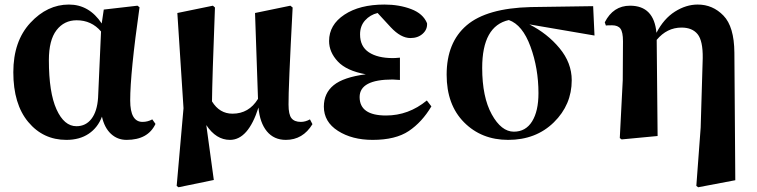

<svg xmlns="http://www.w3.org/2000/svg" viewBox="-20 -583 3244 823"><path d="M400.4 -164.1 413.1 -448.2Q372.1 -496.1 308.6 -496.1Q254.9 -496.1 222.2 -453.6Q189.5 -411.1 189.5 -325.2Q189.5 -186.5 222.2 -114.3Q254.9 -42 307.6 -42Q347.7 -42 372.1 -73.7Q396.5 -105.5 400.4 -164.1ZM632.8 -71.3 646.5 -51.8Q614.3 16.6 522.5 16.6Q483.4 16.6 455.6 -9.3Q427.7 -35.2 417 -83Q399.4 -36.1 360.4 -9.8Q321.3 16.6 264.6 16.6Q165 16.6 101.1 -60.1Q37.1 -136.7 37.1 -273.4Q37.1 -406.2 109.9 -484.9Q182.6 -563.5 275.4 -563.5Q362.3 -563.5 416 -482.4L424.8 -542L569.3 -558.6L578.1 -551.8Q538.1 -270.5 538.1 -152.3Q538.1 -60.5 590.8 -60.5Q613.3 -60.5 632.8 -71.3Z M1308.6 -71.3 1319.3 -50.8Q1278.3 16.6 1205.1 16.6Q1154.3 16.6 1124 -20Q1093.8 -56.6 1087.9 -122.1Q1043.9 16.6 965.8 16.6Q906.2 16.6 864.3 -46.9L896.5 188.5L745.1 219.7L737.3 213.9L766.6 -119.1L740.2 -527.3L892.6 -558.6L901.4 -550.8Q889.6 -242.2 888.7 -148.4Q920.9 -95.7 976.6 -95.7Q1046.9 -95.7 1085.9 -159.2L1073.2 -527.3L1224.6 -558.6L1234.4 -550.8Q1215.8 -199.2 1216.8 -134.8Q1216.8 -91.8 1229.5 -76.2Q1242.2 -60.5 1269.5 -60.5Q1289.1 -60.5 1308.6 -71.3Z M1809.6 -152.3 1829.1 -127Q1789.1 -59.6 1732.4 -21.5Q1675.8 16.6 1577.1 16.6Q1489.3 16.6 1428.7 -22Q1368.2 -60.5 1368.2 -126Q1368.2 -183.6 1410.2 -217.8Q1452.1 -252 1547.9 -264.6Q1465.8 -279.3 1428.2 -319.3Q1390.6 -359.4 1390.6 -407.2Q1390.6 -476.6 1456.1 -520Q1521.5 -563.5 1627.9 -563.5Q1691.4 -563.5 1742.7 -543.9Q1793.9 -524.4 1810.5 -483.4Q1812.5 -457 1792 -438.5Q1771.5 -419.9 1739.3 -419.9Q1698.2 -419.9 1655.3 -465.8L1598.6 -527.3Q1566.4 -519.5 1544.9 -495.6Q1523.4 -471.7 1523.4 -435.5Q1523.4 -383.8 1561 -358.9Q1598.6 -334 1664.1 -334Q1674.8 -334 1694.3 -335.9V-240.2Q1672.9 -242.2 1663.1 -242.2Q1521.5 -242.2 1521.5 -167Q1521.5 -87.9 1634.8 -87.9Q1731.4 -87.9 1809.6 -152.3Z M2182.6 -18.6Q2233.4 -18.6 2260.7 -62.5Q2288.1 -106.4 2288.1 -183.6Q2288.1 -290 2253.9 -383.3Q2219.7 -476.6 2161.1 -497.1Q2046.9 -471.7 2046.9 -292Q2046.9 -167 2087.9 -92.8Q2128.9 -18.6 2182.6 -18.6ZM2528.3 -430.7 2249 -478.5Q2326.2 -439.5 2378.4 -376.5Q2430.7 -313.5 2430.7 -239.3Q2430.7 -133.8 2354 -58.6Q2277.3 16.6 2158.2 16.6Q2043.9 16.6 1969.2 -58.6Q1894.5 -133.8 1894.5 -262.7Q1894.5 -401.4 1980.5 -474.6Q2066.4 -547.9 2254.9 -552.7L2522.5 -556.6Z M3127.9 -357.4 3131.8 189.5 2972.7 219.7 2964.8 213.9 2983.4 -36.1 2992.2 -334Q2993.2 -408.2 2970.2 -436.5Q2947.3 -464.8 2901.4 -464.8Q2838.9 -464.8 2794.9 -412.1L2798.8 0L2644.5 14.6L2636.7 8.8L2649.4 -239.3L2650.4 -406.2Q2650.4 -445.3 2639.6 -460Q2628.9 -474.6 2603.5 -474.6Q2581.1 -474.6 2577.1 -473.6L2572.3 -487.3Q2608.4 -558.6 2680.7 -558.6Q2783.2 -558.6 2793.9 -442.4Q2825.2 -502.9 2873 -533.2Q2920.9 -563.5 2970.7 -563.5Q3035.2 -563.5 3081.1 -516.1Q3127 -468.8 3127.9 -357.4Z"/></svg>

Font: Bpmf Zihi Serif Heavy
Style: Heavy
Weight: 900
Foundry: But Ko
Version: Version 1.320